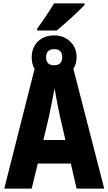

<svg xmlns="http://www.w3.org/2000/svg" viewBox="-20 -1113 640 1133"><path d="M315 -933Q355 -966 404.5 -1011.5Q454 -1057 479 -1084V-1093H299Q281 -1062 253 -1020.5Q225 -979 200 -945V-933ZM252 -775Q252 -823 300 -823Q347 -823 347 -776Q347 -728 299 -728Q252 -728 252 -775ZM269 -425Q276 -460 286 -509Q296 -558 302 -591Q307 -559 317 -509.5Q327 -460 334 -425L366 -287H236ZM203 -148H398L432 0H595L413 -707Q432 -737 432 -776Q432 -831 394.5 -867.5Q357 -904 300 -904Q240 -904 203.5 -868Q167 -832 167 -774Q167 -736 184 -706L5 0H167Z"/></svg>

Font: Noto Sans Mono UI ExtraBold
Style: Regular
Weight: 800
Designer: Monotype Design team
Foundry: Monotype Imaging Inc.
Version: 1.000